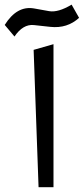

<svg xmlns="http://www.w3.org/2000/svg" viewBox="-43 -799 356 817"><path d="M100.1 -586.8 184.6 -611V-2.3H121.1ZM18.6 -643.6 -22.9 -692.9Q28.8 -775.4 101.1 -763.2L166.5 -751.5Q204.6 -745.1 261.7 -779.3L293.5 -723.1Q243.2 -677.2 171.9 -684.6L100.6 -692.4Q54.7 -696.8 18.6 -643.6Z"/></svg>

Font: Samim FD
Style: FD
Weight: 400
Foundry: DejaVu fonts team - Redesigned by Saber Rastikerdar
Version: Version 4.00 December 17, 2020